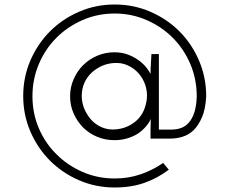

<svg xmlns="http://www.w3.org/2000/svg" viewBox="-20 -615 1030 852"><path d="M365 -111Q350 -135 345 -163.5Q340 -192 346 -221Q352 -249 369 -272.5Q386 -296 411 -311Q434 -326 461.5 -332Q489 -338 518 -334Q548 -328 572.5 -310Q597 -292 612 -266Q627 -240 631 -210.5Q635 -181 627 -152Q621 -125 605.5 -102.5Q590 -80 566 -65Q543 -50 515 -44Q487 -38 459 -42Q428 -48 404 -66Q380 -84 365 -111ZM729 138Q723 130 716.5 123Q710 116 704 108Q658 140 604 158.5Q550 177 489 177Q413 177 346.5 148Q280 119 231 70Q181 21 152.5 -45.5Q124 -112 124 -188Q124 -264 152.5 -331Q181 -398 231 -448Q280 -497 346.5 -526Q413 -555 489 -555Q564 -555 630.5 -526Q697 -497 746 -448Q796 -398 824.5 -331Q853 -264 853 -188Q852 -146 842.5 -116.5Q833 -87 817 -70Q803 -54 783.5 -47Q764 -40 741 -40H685V-375H652Q651 -353 649.5 -331Q648 -309 648 -287Q642 -299 631 -313.5Q620 -328 605 -340Q582 -359 552.5 -371Q523 -383 488 -383Q447 -383 411 -367.5Q375 -352 348 -325Q322 -299 306.5 -263Q291 -227 291 -188Q291 -147 306.5 -112Q322 -77 348 -50Q375 -23 411 -8Q447 7 488 7Q518 7 544.5 -1Q571 -9 592 -22Q612 -36 626.5 -52.5Q641 -69 649 -87L648 -41V0H737Q763 0 789.5 -8Q816 -16 839 -37Q861 -59 876.5 -95Q892 -131 895 -188Q895 -272 863 -346.5Q831 -421 776 -476Q721 -531 647 -563Q573 -595 489 -595Q405 -595 331 -563Q257 -531 202 -476Q147 -421 115 -347Q83 -273 83 -189Q83 -105 115 -31Q147 43 202 98Q257 153 331 185Q405 217 489 217Q562 217 620.5 196.5Q679 176 729 138Z"/></svg>

Font: Josefin Slab Thin
Style: Regular
Weight: 400
Version: Version 2.000